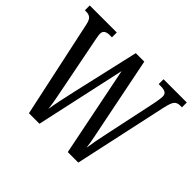

<svg xmlns="http://www.w3.org/2000/svg" viewBox="-159 -932 1150 1150"><g transform="rotate(45 416.0 -357.0)"><path d="M72 -620Q65 -652 52 -662.5Q39 -673 16 -673H6V-714H235V-673H217Q169 -673 169 -638Q169 -628 171.5 -615Q174 -602 176 -590L241 -260Q250 -214 257.5 -175Q265 -136 269 -100Q275 -140 285 -186.5Q295 -233 307 -287L403 -707H475L563 -269Q573 -219 581.5 -177.5Q590 -136 595 -98Q600 -133 606.5 -166.5Q613 -200 623 -247L692 -572Q695 -586 698 -606Q701 -626 701 -637Q701 -657 688 -665Q675 -673 649 -673H631V-714H828V-673H812Q789 -673 776 -659Q763 -645 752 -595L623 0H534L419 -571L294 0H205Z"/></g></svg>

Font: Noto Serif Ethiopic ExtraCondensed
Style: Regular
Weight: 400
Width: 2
Designer: Monotype Design Team
Foundry: Monotype Imaging Inc.
Version: Version 2.102; ttfautohint (v1.8.4.7-5d5b)